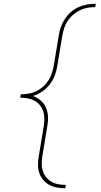

<svg xmlns="http://www.w3.org/2000/svg" viewBox="-20 -853 540 1026"><path d="M329 153Q306 153 284 149Q262 145 243.5 135Q225 125 211 108.5Q197 92 190 71.5Q183 51 183 28.5Q183 6 187 -17L214 -180Q217 -200 217 -220Q217 -240 211 -258Q205 -276 193 -291Q181 -306 164 -315Q147 -324 128 -327.5Q109 -331 88 -331L91 -349Q112 -349 132.5 -352.5Q153 -356 172.5 -365Q192 -374 209 -389Q226 -404 238 -422Q250 -440 256.5 -460Q263 -480 267 -500L294 -663Q297 -686 305 -708.5Q313 -731 326.5 -751.5Q340 -772 359 -788.5Q378 -805 400 -815Q422 -825 445.5 -829Q469 -833 492 -833L489 -815Q468 -815 447.5 -811.5Q427 -808 407.5 -798.5Q388 -789 371 -774.5Q354 -760 342 -742Q330 -724 323.5 -704Q317 -684 313 -663L286 -500Q282 -474 272.5 -449Q263 -424 246 -402Q229 -380 205.5 -364Q182 -348 156 -340Q179 -332 197.5 -316Q216 -300 225.5 -278Q235 -256 236.5 -231Q238 -206 233 -180L206 -17Q203 4 203 24Q203 44 209 62Q215 80 227 94.5Q239 109 255.5 118.5Q272 128 291.5 131.5Q311 135 332 135L329 153Z"/></svg>

Font: Iosevka SS04 Thin Oblique
Style: Regular
Weight: 100
Italic angle: -9°
Monospace: yes
Designer: Belleve Invis
Foundry: Belleve Invis
Version: Version 19.0.0; ttfautohint (v1.8.4)